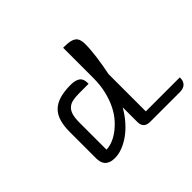

<svg xmlns="http://www.w3.org/2000/svg" viewBox="-157 -1018 1281 1281"><g transform="rotate(-45 483.5 -377.5)"><path d="M280 -75Q304 -75 333.5 -85.5Q363 -96 393.5 -117.5Q424 -139 453.5 -171.5Q483 -204 505.5 -248.5Q528 -293 542 -350Q556 -407 556 -477V-760H573Q629 -760 653.5 -741.5Q678 -723 678 -675Q678 -622 669 -556Q660 -490 646 -422V-70H967Q967 -48 961 -34.5Q955 -21 945 -13.5Q935 -6 922.5 -3Q910 0 897 0H617Q606 0 595 -2.5Q584 -5 575.5 -11.5Q567 -18 561.5 -29.5Q556 -41 556 -60V-198Q529 -151 496 -113.5Q463 -76 427 -50Q391 -24 353.5 -9.5Q316 5 280 5Q254 5 236.5 -2Q219 -9 208.5 -21Q198 -33 194 -49.5Q190 -66 190 -85V-331Q190 -387 202 -428.5Q214 -470 241 -497Q268 -524 311.5 -537Q355 -550 417 -550Q460 -550 483 -534Q506 -518 506 -480V-470H417Q381 -470 355.5 -464.5Q330 -459 313 -443.5Q296 -428 288 -401Q280 -374 280 -331Z"/></g></svg>

Font: Warnes
Style: Regular
Weight: 400
Designer: Eduardo Rodriguez Tunni
Foundry: Eduardo Rodriguez Tunni
Version: Version 1.001